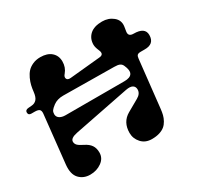

<svg xmlns="http://www.w3.org/2000/svg" viewBox="-164 -978 1242 1196"><g transform="rotate(-30 457.5 -380.0)"><path d="M57.1 -498H34.2Q12.2 -498 12.2 -518.1Q12.2 -536.6 36.1 -538.1L60.1 -540Q82 -541.5 95.9 -556.9Q109.9 -572.3 113.8 -607.9Q116.2 -631.3 121.1 -652.3Q126 -673.3 136.7 -696.8Q147.5 -720.2 162.4 -736.6Q177.2 -752.9 201.7 -763.9Q226.1 -774.9 256.8 -774.9Q307.1 -774.9 335.4 -749.8Q363.8 -724.6 363.8 -683.1Q363.8 -640.6 337.9 -609.9Q323.2 -594.2 328.4 -580.1Q333.5 -565.9 356.9 -567.9L575.2 -588.9Q612.3 -591.8 595.2 -629.9Q583 -658.2 583 -675.8Q583 -719.7 613 -747.3Q643.1 -774.9 701.2 -774.9Q747.1 -774.9 779.8 -748Q812.5 -721.2 806.2 -678.2L800.8 -644Q796.4 -610.8 834 -610.8Q915 -610.8 915 -555.2Q915 -489.7 842.8 -491.2H816.9Q798.3 -491.2 791.5 -484.4Q784.7 -477.5 783.2 -460L746.1 -122.1Q743.7 -98.6 739 -80.1Q734.4 -61.5 724.1 -43Q713.9 -24.4 699.2 -12.2Q684.6 0 660.9 7.6Q637.2 15.1 606 15.1Q558.6 15.1 530.8 -15.9Q502.9 -46.9 502.9 -87.9Q502.9 -165.5 564.9 -201.2L648.9 -249Q682.1 -267.6 682.1 -297.9Q682.1 -318.4 666.5 -327.9Q650.9 -337.4 618.2 -331.1L222.2 -252.9Q169.9 -242.7 169.9 -216.8Q169.9 -201.7 180.9 -190.4Q191.9 -179.2 221.2 -165Q251 -150.4 265.4 -129.4Q279.8 -108.4 279.8 -76.2Q279.8 -35.6 244.6 -10.3Q209.5 15.1 162.1 15.1Q114.3 15.1 84.2 -16.8Q54.2 -48.8 61 -115.2L98.1 -460.9Q100.1 -481.9 90.6 -490Q81.1 -498 57.1 -498ZM154.8 -423.8Q154.8 -404.3 170.7 -393.6Q186.5 -382.8 212.9 -382.8H636.2Q721.7 -382.8 684.1 -465.8Q677.7 -480.5 664.8 -486.3Q651.9 -492.2 626 -492.2L261.2 -496.1Q218.3 -496.1 189.9 -475.1Q168.5 -459 161.6 -448.7Q154.8 -438.5 154.8 -423.8Z"/></g></svg>

Font: Pilowlava
Style: Regular
Weight: 400
Designer: Anton Moglia, Jérémy Landes, Maksym Kobuzan (Cyrillic), Velvetyne Type Foundry
Foundry: Anton Moglia, Jérémy Landes, Velvetyne Type Foundry
Version: Version 1.001;hotconv 1.0.109;makeotfexe 2.5.65596